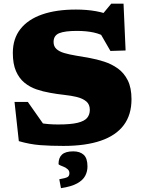

<svg xmlns="http://www.w3.org/2000/svg" viewBox="-20 -764 766 1025"><path d="M594.5 -673 512.5 -670.5 574 -744.5H639.5L650.5 -494.5L569.5 -492L493 -624.5L545 -564Q519 -582 480.2 -590.5Q441.5 -599 390 -599Q326.5 -599 296.2 -586.8Q266 -574.5 266 -540Q266 -516.5 281.2 -502.5Q296.5 -488.5 323.2 -480.8Q350 -473 384.8 -467.2Q419.5 -461.5 458.5 -454.5Q497 -447.5 536.5 -434.8Q576 -422 609 -398.5Q642 -375 662 -335.2Q682 -295.5 682 -234Q682 -151 640.5 -95.8Q599 -40.5 518 -12.8Q437 15 318.5 15Q250 15 194.5 10.8Q139 6.5 80.5 -10.5L57.5 -220H128.5L272.5 -15L110 -134.5Q156.5 -114.5 197 -107Q237.5 -99.5 290.5 -99.5Q358 -99.5 394.5 -108.5Q431 -117.5 445.2 -134.8Q459.5 -152 459.5 -177.5Q459.5 -206.5 441 -222.2Q422.5 -238 391.5 -245.8Q360.5 -253.5 323 -257.5Q285.5 -261.5 247.5 -268.5Q209.5 -275 174 -287.2Q138.5 -299.5 110.2 -322.8Q82 -346 65.2 -384.5Q48.5 -423 48.5 -481.5Q48.5 -557.5 89 -609Q129.5 -660.5 204.8 -686.8Q280 -713 385 -713Q443.5 -713 492.5 -704.2Q541.5 -695.5 594.5 -673ZM296.5 193Q330.5 187 340.5 181.2Q350.5 175.5 350.5 160.5Q350.5 148 341.8 140Q333 132 321.5 127Q310 122 301.2 118.5Q292.5 115 292.5 111Q292.5 78 311.2 61Q330 44 371 44Q407 44 427 62.5Q447 81 447 125Q447 151.5 434.8 174.8Q422.5 198 392 215Q361.5 232 305.5 240.5Z"/></svg>

Font: Newsreader 9pt ExtraBold
Style: Regular
Weight: 800
Designer: Hugues Gentile
Foundry: Production Type
Version: Version 1.003